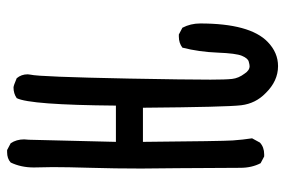

<svg xmlns="http://www.w3.org/2000/svg" viewBox="-151 -641 802 540"><g transform="rotate(-90 250.0 -371.0)"><path d="M334 10Q292 10 258 -25Q229 -53 224 -93.5Q219 -134 217 -370H121Q123 -146 125 -117.5Q127 -89 131 -63L119 -41Q106 -29 86 -29H80L61 -39Q48 -64 48 -96L47 -271L46 -375Q46 -449 48 -516Q50 -583 50 -624L49 -677Q49 -713 63 -742Q74 -752 92 -752H98L117 -742Q128 -726 128 -704L127 -691L121 -446H223Q225 -688 244 -725Q257 -734 274 -734Q279 -734 300 -725Q311 -712 311 -694L310 -686Q304 -662 299 -409Q296 -250 296 -180Q296 -138 298 -119.5Q300 -101 313 -84Q322 -70 334 -70Q338 -70 347 -72.5Q356 -75 363 -91.5Q370 -108 372 -160Q374 -212 386 -259Q399 -269 417 -269H423L442 -259Q454 -236 454 -209Q454 -69 402 -19Q372 10 334 10Z"/></g></svg>

Font: Xiaolai Mono SC
Style: Regular
Weight: 400
Monospace: yes
Designer: LXGW / Nozomi Seto
Version: Version 3.113;September 30, 2024